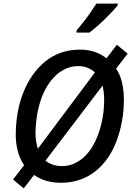

<svg xmlns="http://www.w3.org/2000/svg" viewBox="-20 -999 728 1060"><path d="M111 41 52 -8 113 -87Q89 -122 77.5 -167Q66 -212 67 -264Q68 -325 78.5 -382Q89 -439 109.5 -490Q130 -541 160 -584Q190 -627 229 -659Q268 -691 316 -708Q364 -725 421 -725Q465 -725 501.5 -713Q538 -701 568 -677L625 -752L685 -703L621 -620Q643 -588 653.5 -544Q664 -500 664 -449Q664 -388 653.5 -330.5Q643 -273 624 -222Q605 -171 576 -128.5Q547 -86 508.5 -55Q470 -24 422 -7Q374 10 317 10Q272 10 235 -1Q198 -12 168 -33ZM324 -82Q358 -82 388.5 -95.5Q419 -109 444.5 -132.5Q470 -156 490 -189.5Q510 -223 524.5 -264Q539 -305 547 -352Q555 -399 555 -449Q555 -470 552.5 -490.5Q550 -511 546 -526L231 -112Q248 -98 271.5 -90Q295 -82 324 -82ZM504 -599Q487 -615 464 -624.5Q441 -634 412 -634Q377 -634 345.5 -620.5Q314 -607 288 -582.5Q262 -558 241.5 -525Q221 -492 206.5 -450.5Q192 -409 184.5 -363Q177 -317 176 -266Q176 -242 179.5 -219.5Q183 -197 189 -178ZM403 -832Q420 -851 440 -876.5Q460 -902 479 -929.5Q498 -957 512 -979H630V-970Q620 -957 601 -936.5Q582 -916 559.5 -894Q537 -872 514.5 -852.5Q492 -833 473 -819H403Z"/></svg>

Font: Noto Sans Display Medium
Style: Italic
Weight: 500
Italic angle: -12°
Designer: Monotype Design Team
Foundry: Monotype Imaging Inc.
Version: Version 2.003